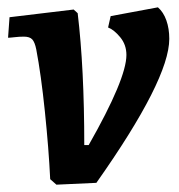

<svg xmlns="http://www.w3.org/2000/svg" viewBox="-20 -493 488 524"><path d="M117 -4Q113 -87 102.5 -188.5Q92 -290 79 -358Q75 -378 68 -385.5Q61 -393 45 -393Q33 -393 20 -391.5Q7 -390 2 -390L6 -446L181 -467L192 -457Q210 -306 210 -97H222Q325 -278 325 -343Q325 -371 308 -391.5Q291 -412 275 -418L282 -449L411 -473Q426 -460 434 -437.5Q442 -415 442 -387Q442 -276 243 6L134 11Z"/></svg>

Font: Alegreya
Style: Bold Italic
Weight: 700
Italic angle: -7°
Designer: Juan Pablo del Peral
Foundry: Huerta Tipografica
Version: Version 2.007; ttfautohint (v1.6)